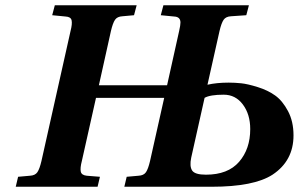

<svg xmlns="http://www.w3.org/2000/svg" viewBox="-20 -712 1139 732"><path d="M40 0 49 -38 94 -42Q114 -43 122.5 -55.5Q131 -68 138 -98L249 -594Q256 -621 253 -634.5Q250 -648 230 -649L179 -654L189 -692H501L491 -654L447 -650Q427 -649 418.5 -636.5Q410 -624 403 -594L357 -387H617L663 -594Q668 -616 668 -626Q668 -648 644 -649L593 -654L603 -692H929L919 -654L861 -650Q841 -649 832.5 -636.5Q824 -624 817 -594L771 -389Q806 -397 852 -397Q875 -397 899.5 -394.5Q924 -392 962.5 -380Q1001 -368 1029 -348Q1057 -328 1078 -288.5Q1099 -249 1099 -196Q1099 -99 1019 -46Q948 0 787 0H454L463 -38L508 -42Q528 -43 536.5 -55.5Q545 -68 552 -98L606 -339H346L292 -98Q285 -71 288 -57.5Q291 -44 311 -42L361 -38L352 0ZM709 -111Q702 -78 712.5 -62Q723 -46 765 -46Q849 -46 891.5 -95Q934 -144 934 -220Q934 -276 906 -313.5Q878 -351 833 -351Q781 -351 760 -339Z"/></svg>

Font: Heuristica
Style: Bold Italic
Weight: 700
Italic angle: -13°
Version: Version 1.0.2